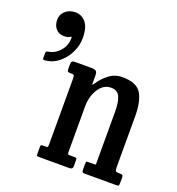

<svg xmlns="http://www.w3.org/2000/svg" viewBox="-137 -871 905 982"><g transform="rotate(20 316.0 -380.0)"><path d="M31.5 -692Q31.5 -721 53.5 -740.2Q75.5 -759.5 107.5 -759.5Q141.5 -759.5 164.2 -732.5Q187 -705.5 187 -647Q187 -608.5 169 -570.5Q151 -532.5 118.8 -505.8Q86.5 -479 44.5 -475Q38 -474.5 35 -475.5Q32 -476.5 32 -484V-510.5Q32 -517.5 35.5 -519.5Q39 -521.5 44.5 -522.5Q80 -527.5 106.8 -558.2Q133.5 -589 132 -630Q132 -635.5 129 -634.5Q126 -633.5 122 -631Q115.5 -627 108.5 -625.8Q101.5 -624.5 92.5 -624.5Q64 -624.5 47.8 -643.8Q31.5 -663 31.5 -692ZM195.5 -458H185.5Q175 -458 173 -462.8Q171 -467.5 171 -482V-496Q171 -511 175.2 -515.5Q179.5 -520 192.5 -520H282Q296.5 -520 304.8 -515Q313 -510 313 -491V-468.5Q313 -444 314 -441Q315 -438 325.5 -454Q342 -480.5 373.5 -505.2Q405 -530 446.5 -530Q524 -530 549.8 -487.5Q575.5 -445 575.5 -364.5V-85Q575.5 -70 580 -66Q584.5 -62 596.5 -62H605Q614.5 -62 617.2 -58.5Q620 -55 620 -44.5V-21.5Q620 -5 617.5 -2.5Q615 0 599 0H435Q424 0 421 -3Q418 -6 418 -17.5V-41Q418 -49.5 418.8 -55.8Q419.5 -62 426 -62H465Q471.5 -62 471.2 -65.5Q471 -69 471 -83V-351Q471 -404.5 458 -432Q445 -459.5 410 -459.5Q370.5 -459.5 344 -419.8Q317.5 -380 317.5 -321.5V-79.5Q317.5 -62 323.5 -62H357.5Q365.5 -62 366.8 -58.5Q368 -55 368 -41.5V-16Q368 0 350 0H187Q174.5 0 172.8 -2.5Q171 -5 171 -17.5V-45.5Q171 -57.5 173 -59.8Q175 -62 187 -62H196Q204.5 -62 207.8 -63.5Q211 -65 211 -78.5V-438Q211 -451 207.8 -454.5Q204.5 -458 195.5 -458Z"/></g></svg>

Font: Besley* Condensed Medium
Style: Regular
Weight: 500
Width: 3
Designer: Owen Earl
Foundry: indestructible type*
Version: Version 3.000; ttfautohint (v1.8.3)